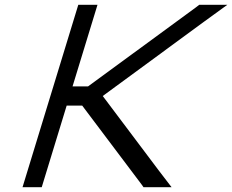

<svg xmlns="http://www.w3.org/2000/svg" viewBox="-20 -760 967 800"><path d="M322.5 -320H257.8L166.1 -20L153.9 20H73.9L86.1 -20L177.8 -320L202.3 -400L294 -700L306.2 -740H386.2L374 -700L282.3 -400H346.9L795.9 -729L810.2 -740H927.2L832.1 -671L408.1 -360L642 -49L694.9 20H577.9L570.2 9Z"/></svg>

Font: Nordica Plus
Style: NordicaClassicLightObl
Weight: 300
Version: Version 1.01